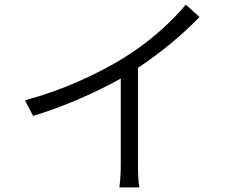

<svg xmlns="http://www.w3.org/2000/svg" viewBox="-20 -798 1040 846"><path d="M89.8 -356Q219.2 -391.1 331.5 -441.7Q443.8 -492.2 526.9 -543.9Q606 -593.3 676.3 -654.1Q746.6 -714.8 798.8 -777.8L858.9 -723.1Q744.1 -603.5 587.9 -499V-74.2Q587.9 -46.9 589.4 -16.1Q590.8 14.6 594.2 27.8H505.9Q508.3 14.6 510.3 -16.1Q512.2 -46.9 512.2 -74.2V-452.1Q432.6 -407.2 332.3 -363.5Q231.9 -319.8 126 -287.1Z"/></svg>

Font: Shanggu Mono N
Style: Regular
Weight: 350
Designer: GuiWonder
Version: Version 1.021